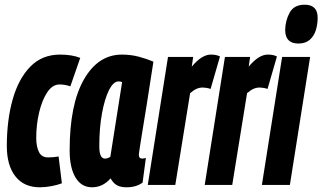

<svg xmlns="http://www.w3.org/2000/svg" viewBox="-20 -786 1370 816"><path d="M149 10Q82 10 45.5 -36.5Q9 -83 9 -165Q9 -276 34 -364Q59 -452 109 -503Q159 -554 235 -554Q286 -554 321 -540L279 -419Q257 -427 233 -427Q203 -427 181 -394Q159 -361 146.5 -309Q134 -257 134 -200Q134 -163 145.5 -140Q157 -117 184 -117Q207 -117 229 -121L243 -7Q225 0 199 5Q173 10 149 10Z M518 10Q492 10 476.5 1Q461 -8 450 -28Q417 10 371 10Q326 10 301 -31.5Q276 -73 276 -147Q276 -342 336.5 -448Q397 -554 498 -554Q536 -554 570 -545Q604 -536 632 -524Q615 -413 603.5 -341Q592 -269 585 -227Q578 -185 575 -164.5Q572 -144 571 -137Q570 -130 570 -129Q570 -112 584 -112Q592 -112 600 -115L586 -10Q559 10 518 10ZM449 -120 499 -437Q493 -440 484 -440Q462 -440 443.5 -403.5Q425 -367 413.5 -304.5Q402 -242 402 -164Q402 -112 426 -112Q439 -112 449 -120Z M801 -544 795 -503Q817 -529 837 -541.5Q857 -554 876 -554Q886 -554 895.5 -552.5Q905 -551 915 -546L875 -408Q867 -411 857.5 -412.5Q848 -414 842 -414Q828 -414 815.5 -408.5Q803 -403 788 -390L725 0H608L694 -544Z M1043 -544 1037 -503Q1059 -529 1079 -541.5Q1099 -554 1118 -554Q1128 -554 1137.5 -552.5Q1147 -551 1157 -546L1117 -408Q1109 -411 1099.5 -412.5Q1090 -414 1084 -414Q1070 -414 1057.5 -408.5Q1045 -403 1030 -390L967 0H850L936 -544Z M1275 -766Q1331 -766 1330 -709Q1330 -682 1322 -657Q1314 -632 1296 -616.5Q1278 -601 1248 -601Q1192 -601 1192 -659Q1193 -700 1211.5 -733Q1230 -766 1275 -766ZM1093 0 1179 -544H1298L1212 0Z"/></svg>

Font: Georama ExtraCondensed
Style: Bold Italic
Weight: 700
Width: 2
Italic angle: -9°
Designer: Jean-Baptiste Levee
Foundry: Production Type
Version: Version 1.000